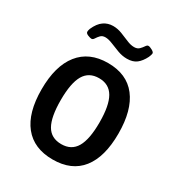

<svg xmlns="http://www.w3.org/2000/svg" viewBox="-169 -809 858 926"><g transform="rotate(30 260.0 -346.0)"><path d="M261 7Q156 7 101 -61.5Q46 -130 46 -260Q46 -390 101.5 -460Q157 -530 261 -530Q366 -530 420 -460Q474 -390 474 -260Q474 -130 420 -61.5Q366 7 261 7ZM260 -78Q316 -78 342 -122.5Q368 -167 368 -261Q368 -355 342 -400Q316 -445 260 -445Q204 -445 178 -400.5Q152 -356 152 -261Q152 -167 177.5 -122.5Q203 -78 260 -78ZM132 -591Q125 -591 111.5 -596.5Q98 -602 98 -611Q98 -618 102 -629Q118 -665 141 -681Q164 -697 193 -697Q218 -697 242.5 -687.5Q267 -678 289 -668.5Q311 -659 330 -659Q348 -659 358 -669Q368 -679 374.5 -689Q381 -699 388 -699Q396 -699 409.5 -691.5Q423 -684 423 -677Q423 -670 416 -654Q401 -624 381 -608.5Q361 -593 328 -593Q302 -593 276.5 -602.5Q251 -612 228 -621.5Q205 -631 188 -631Q171 -631 161.5 -621Q152 -611 146 -601Q140 -591 132 -591Z"/></g></svg>

Font: Asap Semi Condensed Medium
Style: Regular
Weight: 500
Width: 4
Designer: Pablo Cosgaya
Foundry: Omnibus-Type
Version: Version 3.001; ttfautohint (v1.8.4.7-5d5b)